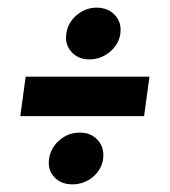

<svg xmlns="http://www.w3.org/2000/svg" viewBox="-20 -537 443 501"><path d="M33 -234 47 -337H370L356 -234ZM169 -56Q139 -56 121.5 -75Q104 -94 108 -122Q112 -151 135 -171Q158 -191 188 -191Q218 -191 235.5 -171Q253 -151 249 -122Q245 -94 222 -75Q199 -56 169 -56ZM213 -382Q184 -382 166.5 -401.5Q149 -421 153 -449Q157 -478 180 -497.5Q203 -517 232 -517Q262 -517 280 -497.5Q298 -478 294 -449Q290 -421 266.5 -401.5Q243 -382 213 -382Z"/></svg>

Font: Alumni Sans Black
Style: Italic
Weight: 900
Italic angle: -8°
Version: Version 1.016